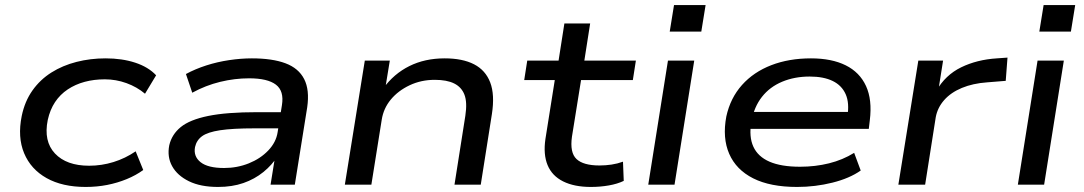

<svg xmlns="http://www.w3.org/2000/svg" viewBox="-20 -731 4292 760"><path d="M319 9Q227 9 164.5 -26Q102 -61 75.5 -124.5Q49 -188 66 -272Q78 -330 108.5 -373Q139 -416 183.5 -444Q228 -472 283 -486Q338 -500 398 -500Q463 -500 515 -483Q567 -466 598 -433L554 -360Q522 -387 480.5 -402Q439 -417 395 -417Q352 -417 315 -407Q278 -397 248 -377Q218 -357 198 -327Q178 -297 169 -256Q152 -172 197.5 -123.5Q243 -75 333 -75Q382 -75 429 -89.5Q476 -104 517 -132L547 -58Q518 -37 481.5 -22Q445 -7 404.5 1Q364 9 319 9Z M843 9Q774 9 728 -13.5Q682 -36 661.5 -73Q641 -110 650 -156Q660 -199 695.5 -228Q731 -257 804 -272Q877 -287 999 -287H1110L1100 -223H988Q901 -223 851.5 -215.5Q802 -208 780 -192Q758 -176 752 -149Q745 -112 774 -89Q803 -66 867 -66Q919 -66 965 -84.5Q1011 -103 1042 -135.5Q1073 -168 1079 -208L1096 -315Q1105 -371 1072 -396Q1039 -421 966 -421Q909 -421 851.5 -407Q794 -393 741 -364L716 -438Q753 -458 796.5 -472Q840 -486 887 -493Q934 -500 977 -500Q1058 -500 1110 -480.5Q1162 -461 1184 -418Q1206 -375 1196 -306L1147 0H1051L1069 -112L1079 -113Q1057 -78 1022.5 -50Q988 -22 943.5 -6.5Q899 9 843 9Z M1345 0 1424 -491H1523L1505 -381H1497Q1539 -439 1600.5 -469.5Q1662 -500 1740 -500Q1811 -500 1856.5 -476.5Q1902 -453 1920.5 -404.5Q1939 -356 1927 -279L1883 0H1779L1822 -273Q1830 -326 1818.5 -356Q1807 -386 1778 -400.5Q1749 -415 1701 -415Q1647 -415 1601.5 -393.5Q1556 -372 1527 -337Q1498 -302 1491 -257L1450 0Z M2319 9Q2253 9 2209 -13Q2165 -35 2147.5 -77.5Q2130 -120 2139 -181L2176 -414H2055L2067 -491H2191L2214 -638H2316L2293 -491H2497L2485 -414H2280L2244 -190Q2235 -127 2262 -101.5Q2289 -76 2353 -76Q2377 -76 2400.5 -79.5Q2424 -83 2446 -91L2449 -15Q2424 -3 2390 3Q2356 9 2319 9Z M2631 -606 2648 -711H2773L2756 -606ZM2546 0 2624 -491H2728L2650 0Z M3135 9Q3029 9 2961.5 -25Q2894 -59 2866.5 -122Q2839 -185 2855 -270Q2871 -343 2917 -394.5Q2963 -446 3033 -473Q3103 -500 3190 -500Q3272 -500 3327.5 -472.5Q3383 -445 3408 -390.5Q3433 -336 3423 -255L3419 -221H2928L2937 -288H3360L3334 -269Q3343 -323 3327.5 -358Q3312 -393 3276 -410.5Q3240 -428 3185 -428Q3125 -428 3076 -407.5Q3027 -387 2996 -347.5Q2965 -308 2955 -252L2954 -248Q2944 -190 2962 -150.5Q2980 -111 3026 -91Q3072 -71 3147 -71Q3207 -71 3261.5 -84.5Q3316 -98 3361 -126L3387 -56Q3343 -25 3275 -8Q3207 9 3135 9Z M3536 0 3615 -491H3713L3694 -371H3686Q3722 -434 3784.5 -464.5Q3847 -495 3926 -500L3968 -503L3961 -411L3887 -405Q3831 -401 3787.5 -383Q3744 -365 3717.5 -335Q3691 -305 3684 -267L3642 0Z M4094 -606 4111 -711H4236L4219 -606ZM4009 0 4087 -491H4191L4113 0Z"/></svg>

Font: Nunito Sans 10pt Expanded Medium
Style: Italic
Weight: 500
Width: 7
Italic angle: -9°
Designer: Vernon Adams
Foundry: Vernon Adams
Version: Version 3.101;gftools[0.9.27]